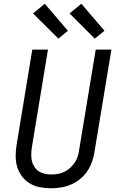

<svg xmlns="http://www.w3.org/2000/svg" viewBox="-20 -1001 640 1029"><path d="M254 8Q223 8 194 2.5Q165 -3 140.5 -17.5Q116 -32 98.5 -55Q81 -78 72.5 -105.5Q64 -133 64 -163.5Q64 -194 69 -225L153 -735H237L151 -213Q148 -194 147.5 -175.5Q147 -157 150.5 -140Q154 -123 163.5 -108Q173 -93 187 -83.5Q201 -74 218.5 -70Q236 -66 255 -66Q272 -66 290 -69Q308 -72 324.5 -80Q341 -88 355 -100.5Q369 -113 380 -129Q391 -145 396.5 -162.5Q402 -180 404 -197L493 -735H577L486 -185Q482 -159 472.5 -132.5Q463 -106 447.5 -83Q432 -60 409 -41.5Q386 -23 360.5 -12Q335 -1 307.5 3.5Q280 8 254 8ZM488 -794 353 -929 416 -981 540 -836ZM293 -794 157 -929 220 -981 344 -836Z"/></svg>

Font: Iosevka Extended Oblique
Style: Regular
Weight: 400
Width: 7
Italic angle: -9°
Monospace: yes
Designer: Belleve Invis
Foundry: Belleve Invis
Version: Version 32.0.1; ttfautohint (v1.8.4)